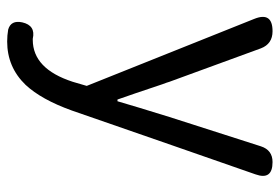

<svg xmlns="http://www.w3.org/2000/svg" viewBox="-145 -425 799 549"><g transform="rotate(90 254.5 -150.5)"><path d="M98.6 228.5Q81.1 228.5 64.5 225.6Q37.1 217.8 43.9 185.5Q52.7 146.5 90.8 155.3Q92.8 155.3 93.8 155.3Q176.8 155.3 213.9 41L225.6 1L34.2 -477.5Q12.7 -530.3 69.3 -530.3Q105.5 -530.3 118.2 -497.1L213.9 -235.4Q215.8 -228.5 220.7 -215.8Q250 -127.9 264.6 -86.9H269.5Q275.4 -107.4 288.1 -149.4Q305.7 -208 314.5 -235.4L398.4 -497.1Q409.2 -530.3 443.4 -530.3Q496.1 -530.3 478.5 -481.4L395.5 -243.2L295.9 43.9Q264.6 130.9 222.7 175.8Q171.9 228.5 98.6 228.5Z"/></g></svg>

Font: Bpmf GenSen Rounded R
Style: R
Weight: 400
Foundry: But Ko
Version: Version 1.320